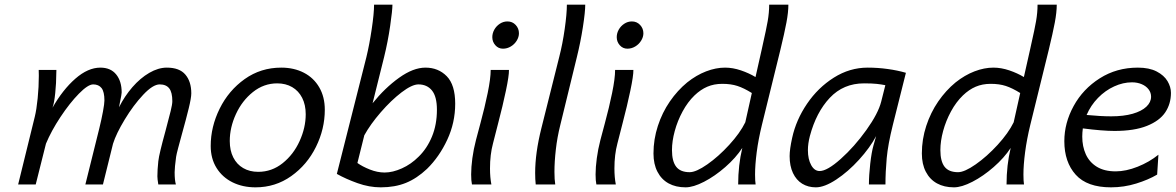

<svg xmlns="http://www.w3.org/2000/svg" viewBox="-20 -784 4997 816"><path d="M648.9 -34.7Q648.9 -62 652.8 -98.6Q654.8 -116.2 662.4 -147.5Q669.9 -178.7 683.1 -226.6Q698.2 -283.2 705.3 -312Q712.4 -340.8 712.4 -354Q712.4 -391.6 699.2 -408.4Q686 -425.3 658.7 -425.3Q629.9 -425.3 588.4 -381.1Q546.9 -336.9 510.3 -276.4Q473.6 -215.8 460.4 -173.3L417.5 0H342.8L401.9 -237.8Q411.6 -277.3 417.7 -310.5Q423.8 -343.8 423.8 -356.9Q423.8 -394 411.6 -409.7Q399.4 -425.3 376 -425.3Q354 -425.3 315.2 -385.7Q276.4 -346.2 237.1 -286.9Q197.8 -227.5 175.3 -173.3L131.8 0H57.1L127.9 -288.1Q135.3 -317.9 140.1 -366.2Q145 -414.6 145 -461.9Q145 -477.5 144.5 -486.8H219.7L219.2 -470.2Q219.2 -432.6 214.8 -388.9Q210.4 -345.2 203.1 -326.2Q246.6 -402.8 300.3 -449.7Q354 -496.6 406.7 -496.6Q450.2 -496.6 473.6 -467.8Q497.1 -439 497.1 -391.1Q497.1 -383.3 489.7 -348.6L485.8 -328.1Q509.3 -375 542.7 -413.6Q576.2 -452.1 614.5 -474.4Q652.8 -496.6 689 -496.6Q742.7 -496.6 767.8 -467Q793 -437.5 793 -387.2Q793 -368.2 782.2 -324Q771.5 -279.8 752.4 -211.4Q744.1 -181.6 737.1 -154.8Q730 -127.9 728.5 -117.7Q722.2 -71.3 722.2 -51.8Q722.2 -18.1 727.5 0H652.8Q648.9 -23.4 648.9 -34.7Z M1175.3 -496.6Q1229.5 -496.6 1271.5 -474.9Q1313.5 -453.1 1336.9 -412.6Q1360.4 -372.1 1360.4 -317.4Q1360.4 -235.8 1322.8 -159.7Q1285.2 -83.5 1217.8 -35.6Q1150.4 12.2 1065.9 12.2Q1011.7 12.2 968.5 -9Q925.3 -30.3 900.4 -70.1Q875.5 -109.9 875.5 -163.6Q875.5 -245.1 913.6 -322.3Q951.7 -399.4 1020 -448Q1088.4 -496.6 1175.3 -496.6ZM956.5 -184.6Q956.5 -144.5 971.4 -115Q986.3 -85.4 1013.7 -69.6Q1041 -53.7 1077.6 -53.7Q1135.3 -53.7 1181.4 -90.6Q1227.5 -127.4 1253.4 -184.6Q1279.3 -241.7 1279.3 -298.3Q1279.3 -338.4 1264.2 -368.2Q1249 -397.9 1221.7 -413.8Q1194.3 -429.7 1158.2 -429.7Q1101.1 -429.7 1054.9 -392.8Q1008.8 -356 982.7 -299.1Q956.5 -242.2 956.5 -184.6Z M1612.3 -541 1563.5 -345.2Q1615.7 -410.2 1676 -453.4Q1736.3 -496.6 1788.1 -496.6Q1842.8 -496.6 1878.7 -460Q1914.6 -423.3 1914.6 -343.3Q1914.6 -262.7 1880.9 -190.2Q1847.2 -117.7 1794.9 -66.4Q1751.5 -25.4 1704.8 -6.6Q1658.2 12.2 1598.1 12.2Q1549.3 12.2 1499.5 -5.6Q1449.7 -23.4 1411.6 -44.9L1537.1 -541Q1549.8 -593.3 1559.8 -660.2Q1569.8 -727.1 1569.8 -764.2H1647.9Q1647.9 -741.2 1638.2 -673.8Q1628.4 -606.4 1612.3 -541ZM1614.7 -50.8Q1648.9 -50.8 1688 -68.4Q1727.1 -85.9 1759.3 -118.2Q1794.9 -152.8 1815.9 -203.6Q1836.9 -254.4 1836.9 -317.4Q1836.9 -373.5 1815.9 -399.4Q1794.9 -425.3 1758.3 -425.3Q1731 -425.3 1686.5 -391.4Q1642.1 -357.4 1598.1 -306.6Q1554.2 -255.9 1528.3 -209L1499 -91.3Q1520 -76.2 1552 -63.5Q1584 -50.8 1614.7 -50.8Z M2136.7 -692.9Q2157.7 -692.9 2171.6 -678Q2185.5 -663.1 2185.5 -642.6Q2185.5 -626.5 2176 -611.1Q2166.5 -595.7 2150.9 -586.4Q2135.3 -577.1 2117.7 -577.1Q2098.1 -577.1 2085.2 -591.8Q2072.3 -606.4 2072.3 -626Q2072.3 -642.6 2080.8 -658Q2089.4 -673.3 2104.2 -683.1Q2119.1 -692.9 2136.7 -692.9ZM2097.2 -260.3 2075.2 -174.3Q2062.5 -127 2062.5 -67.9Q2062.5 -30.3 2068.4 0H1985.8Q1982.4 -15.6 1982.4 -42.5Q1982.4 -73.2 1987.5 -111.6Q1992.7 -149.9 2002.9 -189L2022 -260.7Q2040 -327.1 2052.7 -388.9Q2065.4 -450.7 2065.4 -486.8H2143.1Q2143.6 -462.4 2130.1 -398.4Q2116.7 -334.5 2097.2 -260.3Z M2431.6 -541 2361.3 -252.9Q2348.1 -200.2 2342.3 -148.4Q2336.4 -96.7 2336.4 -53.2Q2336.4 -20.5 2339.8 0H2256.8Q2254.4 -21.5 2254.4 -48.8Q2254.4 -133.8 2280.8 -238.8L2356.9 -542.5Q2371.1 -597.7 2380.1 -661.6Q2389.2 -725.6 2389.2 -764.2H2467.3Q2467.3 -733.4 2457.3 -668.9Q2447.3 -604.5 2431.6 -541Z M2665.5 -692.9Q2686.5 -692.9 2700.4 -678Q2714.4 -663.1 2714.4 -642.6Q2714.4 -626.5 2704.8 -611.1Q2695.3 -595.7 2679.7 -586.4Q2664.1 -577.1 2646.5 -577.1Q2627 -577.1 2614 -591.8Q2601.1 -606.4 2601.1 -626Q2601.1 -642.6 2609.6 -658Q2618.2 -673.3 2633.1 -683.1Q2647.9 -692.9 2665.5 -692.9ZM2626 -260.3 2604 -174.3Q2591.3 -127 2591.3 -67.9Q2591.3 -30.3 2597.2 0H2514.6Q2511.2 -15.6 2511.2 -42.5Q2511.2 -73.2 2516.4 -111.6Q2521.5 -149.9 2531.7 -189L2550.8 -260.7Q2568.8 -327.1 2581.5 -388.9Q2594.2 -450.7 2594.2 -486.8H2671.9Q2672.4 -462.4 2658.9 -398.4Q2645.5 -334.5 2626 -260.3Z M3296.4 -571.3 3218.3 -253.9Q3203.1 -191.9 3196 -137.2Q3189 -82.5 3189 -42.5Q3189 -14.2 3191.4 0H3117.2Q3117.2 -82 3134.8 -155.3Q3106.9 -112.8 3062.5 -74Q3018.1 -35.2 2972.2 -11.5Q2926.3 12.2 2893.6 12.2Q2852.1 12.2 2821.5 -4.6Q2791 -21.5 2774.2 -54Q2757.3 -86.4 2757.3 -131.8Q2757.3 -191.9 2775.9 -248.8Q2794.4 -305.7 2826.9 -352.8Q2859.4 -399.9 2900.4 -433.6Q2939.5 -464.8 2981 -480.7Q3022.5 -496.6 3061.5 -496.6Q3094.2 -496.6 3128.9 -484.9Q3163.6 -473.1 3190.9 -456.5L3217.3 -573.7L3222.2 -596.2Q3236.3 -658.2 3242.7 -694.3Q3249 -730.5 3249 -764.2H3330.6Q3330.6 -731.9 3322.3 -688Q3314 -644 3296.4 -571.3ZM3049.8 -427.7Q3014.6 -427.7 2986.1 -415.5Q2957.5 -403.3 2931.6 -378.4Q2902.8 -350.6 2881.1 -310.5Q2859.4 -270.5 2847.7 -227.3Q2835.9 -184.1 2835.9 -146Q2835.9 -98.6 2853.8 -75.4Q2871.6 -52.2 2911.1 -52.2Q2938.5 -52.2 2986.1 -85.4Q3033.7 -118.7 3079.3 -168.5Q3125 -218.3 3147.5 -264.2L3175.3 -388.7Q3141.6 -409.7 3114 -418.7Q3086.4 -427.7 3049.8 -427.7Z M3692.4 -166.5 3703.6 -205.6Q3677.2 -156.2 3630.9 -105.2Q3584.5 -54.2 3534.2 -21Q3483.9 12.2 3447.3 12.2Q3414.6 12.2 3389.4 -3.2Q3364.3 -18.6 3350.1 -48.6Q3335.9 -78.6 3335.9 -120.6Q3335.9 -149.4 3346.7 -198.2Q3363.3 -274.4 3409.9 -343Q3456.5 -411.6 3523.9 -454.1Q3591.3 -496.6 3667.5 -496.6Q3710.9 -496.6 3752.9 -490.7Q3794.9 -484.9 3830.1 -474.6L3774.4 -252.4Q3753.9 -170.4 3748.5 -111.8Q3743.2 -53.2 3743.2 0H3672.9Q3672.9 -38.6 3678.5 -88.1Q3684.1 -137.7 3692.4 -166.5ZM3652.3 -429.7Q3564.5 -429.7 3506.6 -368.2Q3448.7 -306.6 3421.9 -205.6Q3413.6 -173.3 3413.6 -146Q3413.6 -107.4 3427.5 -82.3Q3441.4 -57.1 3463.4 -57.1Q3495.6 -57.1 3553.5 -108.9Q3611.3 -160.6 3661.9 -231.2Q3712.4 -301.8 3725.1 -352.1L3742.7 -421.9Q3726.1 -425.3 3706.3 -427.5Q3686.5 -429.7 3652.3 -429.7Z M4437 -571.3 4358.9 -253.9Q4343.8 -191.9 4336.7 -137.2Q4329.6 -82.5 4329.6 -42.5Q4329.6 -14.2 4332 0H4257.8Q4257.8 -82 4275.4 -155.3Q4247.6 -112.8 4203.1 -74Q4158.7 -35.2 4112.8 -11.5Q4066.9 12.2 4034.2 12.2Q3992.7 12.2 3962.2 -4.6Q3931.6 -21.5 3914.8 -54Q3897.9 -86.4 3897.9 -131.8Q3897.9 -191.9 3916.5 -248.8Q3935.1 -305.7 3967.5 -352.8Q4000 -399.9 4041 -433.6Q4080.1 -464.8 4121.6 -480.7Q4163.1 -496.6 4202.1 -496.6Q4234.9 -496.6 4269.5 -484.9Q4304.2 -473.1 4331.5 -456.5L4357.9 -573.7L4362.8 -596.2Q4377 -658.2 4383.3 -694.3Q4389.6 -730.5 4389.6 -764.2H4471.2Q4471.2 -731.9 4462.9 -688Q4454.6 -644 4437 -571.3ZM4190.4 -427.7Q4155.3 -427.7 4126.7 -415.5Q4098.1 -403.3 4072.3 -378.4Q4043.5 -350.6 4021.7 -310.5Q4000 -270.5 3988.3 -227.3Q3976.6 -184.1 3976.6 -146Q3976.6 -98.6 3994.4 -75.4Q4012.2 -52.2 4051.8 -52.2Q4079.1 -52.2 4126.7 -85.4Q4174.3 -118.7 4220 -168.5Q4265.6 -218.3 4288.1 -264.2L4315.9 -388.7Q4282.2 -409.7 4254.6 -418.7Q4227.1 -427.7 4190.4 -427.7Z M4701.7 12.2Q4600.1 12.2 4551.8 -41.5Q4503.4 -95.2 4503.4 -184.1Q4503.4 -261.2 4543 -333.5Q4582.5 -405.8 4654.1 -451.2Q4725.6 -496.6 4815.9 -496.6Q4864.3 -496.6 4895.8 -480.2Q4927.2 -463.9 4941.9 -439.2Q4956.5 -414.6 4956.5 -389.2Q4956.5 -342.8 4932.4 -306.6Q4908.2 -270.5 4854.5 -249Q4800.8 -227.5 4716.3 -227.5Q4666 -227.5 4582 -238.3Q4579.6 -219.7 4579.6 -203.6Q4579.6 -161.6 4594.7 -128.2Q4609.9 -94.7 4641.6 -75.2Q4673.3 -55.7 4721.7 -55.7Q4765.1 -55.7 4814.9 -75.4Q4864.7 -95.2 4903.3 -126.5L4897.9 -42Q4860.8 -20 4808.8 -3.9Q4756.8 12.2 4701.7 12.2ZM4702.6 -289.6Q4755.4 -289.6 4793.7 -300.5Q4832 -311.5 4852.1 -330.6Q4872.1 -349.6 4872.1 -373Q4872.1 -390.6 4861.3 -404.5Q4850.6 -418.5 4832 -426.3Q4813.5 -434.1 4791 -434.1Q4752.9 -434.1 4715.1 -416.7Q4677.2 -399.4 4646.5 -367.9Q4615.7 -336.4 4598.1 -295.4Q4658.2 -289.6 4702.6 -289.6Z"/></svg>

Font: Lesson One Light
Style: Italic
Weight: 300
Italic angle: -14°
Designer: But Ko, Victor Gaultney, Annie Olsen, Julie Remington, Don Collingsworth, Eric Hays, Becca Hirsbrunner
Version: Version 1.100